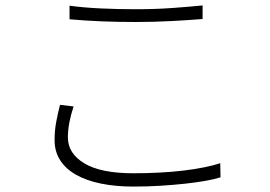

<svg xmlns="http://www.w3.org/2000/svg" viewBox="-20 -677 996 707"><path d="M236 -656Q287 -649 350 -646Q413 -643 482 -643Q550 -643 613.5 -647.5Q677 -652 726 -657V-607Q678 -603 612.5 -599.5Q547 -596 482 -596Q413 -596 352.5 -598.5Q292 -601 236 -606ZM251 -285Q241 -255 235.5 -226.5Q230 -198 230 -171Q230 -112 290.5 -75.5Q351 -39 471 -39Q521 -39 568 -41.5Q615 -44 656.5 -49Q698 -54 732.5 -61Q767 -68 791 -76L792 -24Q770 -17 736 -11Q702 -5 660.5 -0.5Q619 4 571 7Q523 10 472 10Q405 10 351.5 -1Q298 -12 260 -33.5Q222 -55 201.5 -87Q181 -119 181 -161Q181 -196 187 -228Q193 -260 201 -291Z"/></svg>

Font: Kinto Sans Light
Style: Regular
Weight: 300
Designer: Authors: Ryoko NISHIZUKA  (kana & ideographs); Paul D. Hunt (Latin, Greek & Cyrillic); Wenlong ZHANG  (bopomofo); Sandol
Foundry: Adobe Systems Incorporated, ookami Inc.
Version: Version 0.001